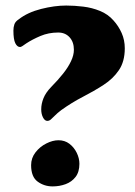

<svg xmlns="http://www.w3.org/2000/svg" viewBox="-20 -672 487 693"><path d="M150.6 -235.7Q141.6 -235.7 135.2 -248.1Q128.8 -260.5 128.8 -277.3Q128.8 -297.2 136.9 -317.4Q144.9 -337.5 164.7 -358.1Q189.2 -382.8 207.4 -405.8Q225.7 -428.7 236.2 -450.8Q246.7 -472.8 246.7 -492.4Q246.7 -520.5 231 -537.6Q215.4 -554.6 190.1 -554.6Q155.4 -554.6 125.9 -542.1Q96.5 -529.6 74.9 -515.4Q65.7 -508.7 60.5 -505.5Q55.2 -502.3 52.5 -502.3Q42 -502.3 35.2 -516.1Q28.4 -529.8 28.4 -561.7Q28.4 -573.8 31.9 -584.1Q35.4 -594.4 47.8 -602.4Q79.6 -627.3 128.3 -639.7Q176.9 -652 218.9 -652Q248.6 -652 280.4 -648.1Q312.2 -644.3 341 -632.5Q369.8 -620.8 389.6 -598.2Q407.8 -578.2 419.1 -552.8Q430.4 -527.4 430.4 -497.7Q430.4 -450.1 409.3 -419Q388.3 -387.8 353.7 -365.5Q319.1 -343.1 278.9 -322.4Q238.7 -301.6 201.1 -274.6Q186.5 -263.5 178 -254.7Q169.4 -245.9 163.5 -240.8Q157.6 -235.7 150.6 -235.7ZM169.9 0.8Q139.6 0.8 116 -16.4Q92.3 -33.6 92.3 -75.8Q92.3 -101.9 108.3 -122.3Q124.2 -142.7 147.2 -154.2Q170.1 -165.8 191 -165.8Q213.8 -165.8 230.5 -153.1Q247.2 -140.4 256.9 -120.6Q266.6 -100.8 266.6 -80.8Q266.6 -51.2 252.7 -33.3Q238.9 -15.5 217 -7.4Q195 0.8 169.9 0.8Z"/></svg>

Font: Briem Hand Thin
Style: Regular
Weight: 100
Designer: Gunnlaugur SE Briem, Eben Sorkin
Foundry: Sorkin Type Co.
Version: Version 1.003